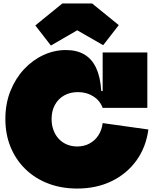

<svg xmlns="http://www.w3.org/2000/svg" viewBox="-20 -1075 886 1109"><path d="M426 14Q334 14 258 -15.2Q182 -44.5 126.8 -98.2Q71.5 -152 41.2 -225.5Q11 -299 11 -388Q11 -476 40 -548.8Q69 -621.5 118.5 -674.8Q168 -728 230.8 -757Q293.5 -786 361 -786Q424 -786 467.8 -760Q511.5 -734 535.8 -681.5Q560 -629 565 -549H613L573 -452Q557.5 -494 519 -518.5Q480.5 -543 430 -543Q384.5 -543 350.2 -523.5Q316 -504 297 -469Q278 -434 278 -388Q278 -353 288.8 -323.8Q299.5 -294.5 319.2 -273.2Q339 -252 366.2 -240.5Q393.5 -229 426 -229Q465.5 -229 497 -246Q528.5 -263 548.2 -293.2Q568 -323.5 573 -364L837 -327Q823.5 -225 768.2 -148.2Q713 -71.5 625.2 -28.8Q537.5 14 426 14ZM573 -452V-772H831V-452ZM512 -1055 666 -930 576 -814 426 -900 274 -812 184 -928 340 -1055Z"/></svg>

Font: Hepta Slab ExtraLight Black
Style: Regular
Weight: 900
Version: Version 1.102